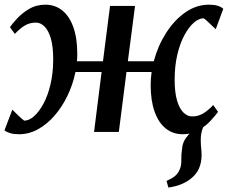

<svg xmlns="http://www.w3.org/2000/svg" viewBox="-28 -578 998 841"><path d="M709.5 243.5 701.5 214.5Q723.5 205 737 194.2Q750.5 183.5 758 167Q767 148.5 766.2 123.8Q765.5 99 769.5 73.5Q772 44.5 788 24.5Q804 4.5 815.5 -10.5L880.5 -48.5Q863 -28.5 856.8 -6.8Q850.5 15 851.5 42Q851.5 55 853.2 70.8Q855 86.5 855 101Q855 133.5 843.5 160Q832 186.5 805 207Q786 221 763.5 230Q741 239 709.5 243.5ZM55.5 10Q32.5 10 17.2 5.5Q2 1 -8.5 -7L26 -97.5Q29 -94.5 36 -87.8Q43 -81 51.2 -73Q59.5 -65 66.8 -58.5Q74 -52 78 -49.5Q99 -49.5 121 -68.8Q143 -88 162.2 -123.5Q181.5 -159 193.2 -208.5Q205 -258 205 -318Q205 -373.5 194.8 -409Q184.5 -444.5 167.2 -461.8Q150 -479 129 -479Q102.5 -479 81.2 -466.5Q60 -454 37 -429.5L15.5 -459Q25 -473 46.2 -496.2Q67.5 -519.5 99 -538.5Q130.5 -557.5 170.5 -557.5Q213 -557.5 244.5 -532.5Q276 -507.5 293.2 -459.2Q310.5 -411 310.5 -341.5Q310.5 -333.5 310.2 -325.2Q310 -317 309 -309.5H423L454 -552H563.5L532 -309.5H645.5Q663 -376 698.8 -432.5Q734.5 -489 783 -523.2Q831.5 -557.5 887 -557.5Q909.5 -557.5 924.8 -553Q940 -548.5 950 -539.5L917 -450Q913.5 -453 906.5 -459.8Q899.5 -466.5 891.2 -474.5Q883 -482.5 875.8 -489Q868.5 -495.5 864.5 -498Q843.5 -498 821.2 -478.8Q799 -459.5 779.8 -424Q760.5 -388.5 748.8 -339Q737 -289.5 737 -229Q737 -174.5 747.2 -138.8Q757.5 -103 775 -85.5Q792.5 -68 813.5 -68Q840 -68 861.5 -80.8Q883 -93.5 906 -118L927 -88Q917.5 -74.5 896.2 -51Q875 -27.5 843.8 -8.8Q812.5 10 772.5 10Q729.5 10 698 -15.2Q666.5 -40.5 649.2 -88.8Q632 -137 632 -205.5Q632 -219.5 633 -233.8Q634 -248 636 -262.5H526L492.5 0H384L417 -262.5H302.5Q291.5 -208.5 268 -159.5Q244.5 -110.5 211.8 -72.5Q179 -34.5 139.2 -12.2Q99.5 10 55.5 10Z"/></svg>

Font: Merriweather 24pt Medium
Style: Italic
Weight: 500
Italic angle: -7.8°
Version: Version 2.101